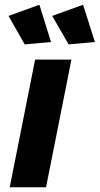

<svg xmlns="http://www.w3.org/2000/svg" viewBox="-20 -789 420 809"><path d="M84 -602 16 -722 146 -769 195 -612ZM269 -602 200 -722 330 -769 380 -612ZM174 0H21L128 -538H281Z"/></svg>

Font: Argentum Sans SemiBold
Style: Italic
Weight: 600
Italic angle: -11°
Designer: Julieta Ulanovsky (font), Cristiano Sobral (main changes and remaster)
Foundry: Julieta Ulanovsky (font), Cristiano Sobral (main changes and remaster)
Version: Version 2.007;June 15, 2022;FontCreator 14.0.0.2814 64-bit; 